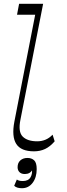

<svg xmlns="http://www.w3.org/2000/svg" viewBox="-20 -792 353 1015"><path d="M160 8Q91 8 66 -31Q41 -70 56 -149L166 -714H70L81 -772H208L88 -159Q75 -95 100 -70Q125 -45 177 -45Q200 -45 220.5 -53.5Q241 -62 258 -80L269 -45Q245 -17 218.5 -4.5Q192 8 160 8ZM96 203Q83 203 72.5 200Q62 197 55 190L69 157Q74 161 81.5 163Q89 165 101 165Q130 165 141.5 145Q153 125 148 100L153 104Q145 117 135 122.5Q125 128 111 128Q93 128 83 118Q73 108 73 92Q73 69 87.5 56Q102 43 125 43Q147 43 160.5 55.5Q174 68 174 102Q174 146 152.5 174.5Q131 203 96 203Z"/></svg>

Font: Savate ExtraLight
Style: Italic
Weight: 200
Italic angle: -11°
Designer: Max Esnée
Foundry: Plomb Type
Version: Version 2.000